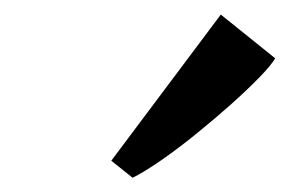

<svg xmlns="http://www.w3.org/2000/svg" viewBox="-20 -886 419 270"><path d="M136.5 -660 290.5 -865.5 367 -804Q361.5 -794.5 344.8 -777.2Q328 -760 304.8 -739.2Q281.5 -718.5 256.2 -698Q231 -677.5 207.2 -661Q183.5 -644.5 166.5 -636Z"/></svg>

Font: Merriweather Medium
Style: Italic
Weight: 500
Italic angle: -7.8°
Version: Version 2.101